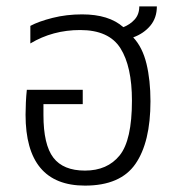

<svg xmlns="http://www.w3.org/2000/svg" viewBox="-20 -571 541 601"><path d="M451 -254Q451 -320 438.5 -371.5Q426 -423 397 -454Q430 -466 450.5 -490.5Q471 -515 471 -551H416Q416 -526 401.5 -510Q387 -494 366 -486Q321 -526 237 -526Q188 -526 144.5 -515Q101 -504 75 -490V-435Q145 -477 231 -477Q321 -477 357 -420Q393 -363 393 -256Q393 -132 354.5 -84.5Q316 -37 246 -37Q178 -37 147 -77.5Q116 -118 116 -211V-245H239V-290H64Q62 -272 61 -250.5Q60 -229 60 -212Q60 10 246 10Q357 10 404 -58Q451 -126 451 -254Z"/></svg>

Font: Noto Sans Thai UI SemiCondensed Light
Style: Regular
Weight: 300
Width: 4
Designer: Monotype Design Team
Foundry: Monotype Imaging Inc.
Version: Version 1.901